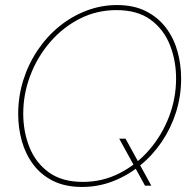

<svg xmlns="http://www.w3.org/2000/svg" viewBox="-20 -735 765 760"><path d="M305 5Q238 5 190 -19Q142 -43 111.5 -84Q81 -125 66.5 -176.5Q52 -228 52 -284Q52 -353 72 -417Q92 -481 128.5 -535.5Q165 -590 214 -630Q263 -670 321.5 -692.5Q380 -715 443 -715Q510 -715 558 -690.5Q606 -666 637 -625Q668 -584 682.5 -532Q697 -480 697 -424Q697 -355 677 -291.5Q657 -228 620.5 -174Q584 -120 534.5 -80Q485 -40 427 -17.5Q369 5 305 5ZM554 0 452 -186H477L579 0ZM308 -15Q386 -15 453.5 -49.5Q521 -84 571 -142Q621 -200 649 -273Q677 -346 677 -424Q677 -495 652.5 -557Q628 -619 576 -657Q524 -695 441 -695Q363 -695 296 -661Q229 -627 178.5 -568.5Q128 -510 100 -436.5Q72 -363 72 -285Q72 -214 96.5 -152.5Q121 -91 173 -53Q225 -15 308 -15Z"/></svg>

Font: Raleway Thin Thin
Style: Italic
Weight: 250
Italic angle: -12°
Version: Version 4.026